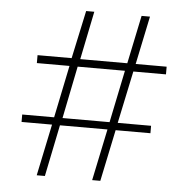

<svg xmlns="http://www.w3.org/2000/svg" viewBox="-51 -747 780 797"><g transform="rotate(5 339.0 -348.5)"><path d="M176 -215H49V-246H182L227 -464H91V-497H233L276 -697H310L269 -496H465L507 -697H542L500 -496H629V-464H493L447 -246H586V-215H441L396 0H362L407 -215H209L165 0H131ZM413 -246 458 -464H261L217 -246Z"/></g></svg>

Font: Hanken Grotesk ExtraLight
Style: Regular
Weight: 200
Designer: Alfredo Marco Pradil
Foundry: Hanken Design Co.
Version: Version 3.014